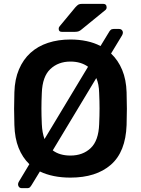

<svg xmlns="http://www.w3.org/2000/svg" viewBox="-20 -916 735 1001"><path d="M302 -750Q286 -750 286 -766Q286 -774 291 -779L373 -878Q383 -889 389.5 -892.5Q396 -896 410 -896H517Q536 -896 536 -877Q536 -870 531 -865L406 -763Q398 -756 390.5 -753Q383 -750 371 -750ZM347 10Q255 10 188 -22L144 50Q142 54 137 59.5Q132 65 121 65H94Q81 65 76 54Q71 43 79 30L133 -60Q97 -95 77 -145Q57 -195 55 -264Q52 -348 55 -435Q57 -503 79 -554.5Q101 -606 139 -640.5Q177 -675 230 -692.5Q283 -710 347 -710Q392 -710 432 -701.5Q472 -693 504 -676L549 -750Q551 -754 556.5 -759.5Q562 -765 572 -765H601Q613 -765 618.5 -755Q624 -745 616 -731L559 -637Q596 -602 617 -551.5Q638 -501 640 -435Q643 -348 640 -264Q635 -124 558 -57Q481 10 347 10ZM439 -568Q402 -595 347 -595Q284 -595 242.5 -556Q201 -517 198 -431Q196 -387 196 -350.5Q196 -314 198 -269Q199 -246 202.5 -227Q206 -208 212 -191ZM347 -105Q412 -105 453 -144Q494 -183 497 -269Q499 -314 499 -350.5Q499 -387 497 -431Q496 -478 482 -509L255 -132Q291 -105 347 -105Z"/></svg>

Font: Fz Rubik Med
Style: Regular
Weight: 500
Designer: Hubert and Fischer
Foundry: Hubert and Fischer
Version: Vit hóa bi FontZin.com